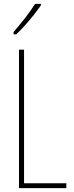

<svg xmlns="http://www.w3.org/2000/svg" viewBox="-20 -1036 381 990"><path d="M78 -66V-780H104V-91H322V-66ZM191 -1009Q175 -985 152.5 -957Q130 -929 107 -903.5Q84 -878 64 -859H50V-871Q84 -911 110 -944Q136 -977 161 -1016H191Z"/></svg>

Font: Noto Sans Malayalam UI ExtraCondensed Thin
Style: Regular
Weight: 100
Width: 2
Designer: Jelle Bosma - Monotype Design Team
Foundry: Monotype Imaging Inc.
Version: Version 2.104; ttfautohint (v1.8.4.7-5d5b)